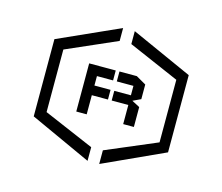

<svg xmlns="http://www.w3.org/2000/svg" viewBox="-82 -729 865 747"><g transform="rotate(15 350.5 -355.5)"><path d="M124 -230 327 -143V-88L80 -201V-512L327 -623V-571L124 -482ZM579 -482 374 -571V-623L621 -512V-201L374 -88V-143L579 -230ZM235 -456H342V-416H277V-378H342V-339H277V-262H235V-456ZM467 -262H424V-339H357V-378H424V-416H357V-456H427L467 -433V-374L435 -359L467 -342Z"/></g></svg>

Font: Wallpoet
Style: Regular
Weight: 400
Designer: Lars Berggren
Foundry: Lars Berggren
Version: Version 1.000